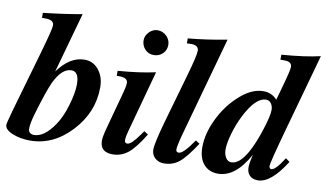

<svg xmlns="http://www.w3.org/2000/svg" viewBox="-87 -855 1733 1023"><g transform="rotate(10 779.5 -343.0)"><path d="M284 -699 193 -373Q258 -462 337 -462Q384 -462 414 -424.5Q444 -387 444 -331Q444 -196 347 -91.5Q250 13 124 13Q71 13 28.5 -4.5Q-14 -22 -14 -48Q-14 -57 6 -129L100 -456Q139 -592 139 -612Q139 -642 93 -642H74V-669Q197 -683 284 -699ZM319 -325Q319 -394 278 -394Q226 -394 186 -310Q162 -258 124 -128Q109 -77 109 -47Q109 -35 117.5 -27.5Q126 -20 140 -20Q195 -20 248 -98Q278 -141 298.5 -210Q319 -279 319 -325Z M694 -550Q666 -550 647 -570Q628 -590 628 -619Q628 -644 648 -664Q668 -684 693 -684Q721 -684 741.5 -664Q762 -644 762 -616Q762 -588 742.5 -569Q723 -550 694 -550ZM716 -142 738 -128Q690 -49 653 -20Q616 9 570 9Q502 9 502 -54Q502 -76 517 -130L572 -333Q580 -365 580 -378Q580 -407 534 -407H520V-434Q638 -443 723 -462L632 -128Q623 -97 623 -77Q623 -61 638 -61Q659 -61 702 -122Z M1068 -699 923 -176Q901 -97 901 -76Q901 -61 916 -61Q941 -61 995 -141L1017 -127Q965 -47 930 -19Q895 9 848 9Q818 9 799 -9Q780 -27 780 -54Q780 -88 814 -209L888 -468Q922 -586 922 -613Q922 -643 880 -643Q869 -643 858 -642V-669Q956 -678 1068 -699Z M1573 -699 1456 -278Q1405 -94 1405 -75Q1405 -70 1408.5 -65Q1412 -60 1416 -60Q1440 -60 1484 -131L1506 -115Q1427 11 1356 11Q1328 11 1312 -5Q1296 -21 1296 -50Q1296 -70 1307 -118Q1235 13 1141 13Q1093 13 1064 -19.5Q1035 -52 1035 -112Q1035 -184 1072 -262Q1109 -340 1166 -394Q1236 -462 1304 -462Q1350 -462 1379 -429L1397 -493Q1426 -595 1426 -615Q1426 -643 1385 -643H1364V-670Q1493 -680 1573 -699ZM1364 -371Q1364 -392 1353.5 -406Q1343 -420 1327 -420Q1270 -421 1213 -308Q1189 -260 1174 -207.5Q1159 -155 1159 -122Q1159 -95 1170.5 -77Q1182 -59 1200 -59Q1245 -59 1286 -133Q1313 -181 1338.5 -259.5Q1364 -338 1364 -371Z"/></g></svg>

Font: STIX
Style: Bold Italic
Weight: 700
Italic angle: -16.33°
Designer: MicroPress Inc., with final additions and corrections provided by Coen Hoffman, Elsevier (retired)
Version: Version 1.1.1